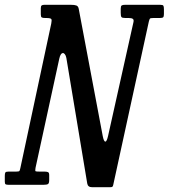

<svg xmlns="http://www.w3.org/2000/svg" viewBox="-75 -770 703 800"><path d="M117 -695H113.5Q102.5 -695 98.8 -697.5Q95 -700 95 -710.5V-735.5Q95 -744.5 98.5 -747.2Q102 -750 110 -750H220Q236 -750 243.5 -747Q251 -744 253 -733.5L353 -203.5Q357.5 -180 364 -180Q370 -180 375.5 -204.5L481 -677.5Q483.5 -688 478.2 -691.5Q473 -695 461 -695H447Q434 -695 431 -699Q428 -703 428 -716.5V-733.5Q428 -744.5 432 -747.2Q436 -750 446 -750H592Q603 -750 605.5 -746.5Q608 -743 608 -731.5V-711.5Q608 -701.5 605 -698.2Q602 -695 591 -695H565Q552 -695 549.8 -692.5Q547.5 -690 545 -679.5L397 -0.5Q396 5 394 7.5Q392 10 384.5 10H308.5Q291 10 288.5 -5.5L201.5 -528.5Q199.5 -539 195.2 -544Q191 -549 188 -549Q177 -549 172 -525.5L73 -70.5Q70.5 -57.5 73.8 -56.2Q77 -55 92 -55H111Q120 -55 125 -52.8Q130 -50.5 130 -40.5V-20.5Q130 -6 124.8 -3Q119.5 0 106 0H-39Q-48.5 0 -51.8 -2.2Q-55 -4.5 -55 -13.5V-37.5Q-55 -48 -52.5 -51.5Q-50 -55 -40 -55H-8Q4.5 -55 6.2 -58Q8 -61 10 -70.5L138.5 -671.5Q141.5 -686 138.8 -690.5Q136 -695 117 -695Z"/></svg>

Font: Besley* Condensed
Style: Italic
Weight: 400
Width: 3
Italic angle: -13°
Designer: Owen Earl
Foundry: indestructible type*
Version: Version 3.000; ttfautohint (v1.8.3)